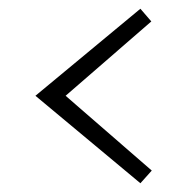

<svg xmlns="http://www.w3.org/2000/svg" viewBox="-20 -537 408 439"><path d="M301 -118 61 -318 301 -517 326 -488 130 -318 327 -147Z"/></svg>

Font: Arsenal SC
Style: Regular
Weight: 400
Designer: Andrij Shevchenko
Foundry: Stairsfor
Version: Version 2.001; ttfautohint (v1.8.4.7-5d5b)